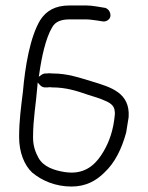

<svg xmlns="http://www.w3.org/2000/svg" viewBox="-20 -648 541 703"><path d="M151 -379H144C140 -378 136 -377 132 -374L122 -367L124 -379C132 -437 147 -508 171 -548C183 -570 206 -577 235 -577H296C308 -577 326 -574 335 -573C352 -571 361 -566 373 -573C394 -585 383 -614 366 -619C345 -622 319 -628 296 -628H235C181 -628 149 -608 127 -574C90 -512 72 -405 64 -313C57 -255 50 -207 50 -146C50 -90 69 -43 98 -16C133 13 182 35 242 35C295 35 333 13 362 -16C401 -52 426 -104 442 -163C445 -179 448 -203 451 -219C457 -309 385 -329 316 -350C272 -363 228 -379 173 -379H172C163 -380 156 -380 151 -379ZM118 -346 126 -337C132 -330 140 -327 149 -328H155C159 -329 164 -329 171 -328C222 -328 262 -315 302 -301C320 -295 347 -288 365 -279C377 -274 399 -264 400 -241C401 -236 401 -229 400 -224C395 -173 381 -131 360 -95C337 -55 303 -16 242 -16C234 -16 225 -17 217 -18C179 -24 139 -37 121 -70C110 -90 101 -113 101 -145C101 -214 112 -268 117 -334ZM98 -16ZM442 -163ZM171 -328Z"/></svg>

Font: Blanket
Style: Light
Weight: 300
Foundry: Cannot Into Space Fonts
Version: Version 0.9